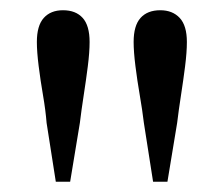

<svg xmlns="http://www.w3.org/2000/svg" viewBox="-20 -830 436 375"><path d="M103 -810Q128 -810 141.5 -795Q155 -780 155 -748Q155 -728 151.5 -700.5Q148 -673 143.5 -644Q139 -615 136 -590L117 -475H89L71 -590Q69 -615 64 -644Q59 -673 55.5 -701Q52 -729 52 -748Q52 -780 65.5 -795Q79 -810 103 -810ZM293 -810Q317 -810 331 -795Q345 -780 345 -748Q345 -728 341.5 -700.5Q338 -673 333.5 -644Q329 -615 326 -590L307 -475H279L261 -590Q258 -615 253 -644Q248 -673 244.5 -701Q241 -729 241 -748Q241 -780 254.5 -795Q268 -810 293 -810Z"/></svg>

Font: Noto Serif HK ExtraLight Medium
Style: Regular
Weight: 500
Version: Version 2.002-H1;hotconv 1.1.0;makeotfexe 2.6.0